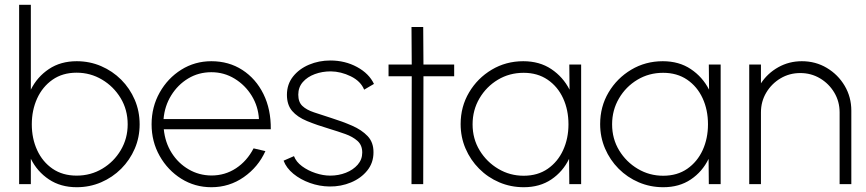

<svg xmlns="http://www.w3.org/2000/svg" viewBox="-20 -770 3620 803"><path d="M301 -514Q355 -514 402.8 -493.5Q450.5 -473 486.8 -436.8Q523 -400.5 543.5 -352.8Q564 -305 564 -250Q564 -195.5 543.5 -148Q523 -100.5 486.8 -64.2Q450.5 -28 402.8 -7.5Q355 13 301 13Q233.5 13 184.5 -19.8Q135.5 -52.5 109 -106V0H60V-750H109V-395Q135.5 -448.5 184.5 -481.2Q233.5 -514 301 -514ZM300.5 -35.5Q359.5 -35.5 408 -64.5Q456.5 -93.5 485.2 -142.2Q514 -191 514 -250Q514 -311 484.5 -359.8Q455 -408.5 406.5 -437.2Q358 -466 300.5 -466Q241.5 -466 199.5 -436.5Q157.5 -407 135.2 -358Q113 -309 113 -250Q113 -190.5 135.5 -141.8Q158 -93 200 -64.2Q242 -35.5 300.5 -35.5Z M864 13Q795 13 738.2 -22.5Q681.5 -58 647.8 -117.8Q614 -177.5 614 -250Q614 -323 647.8 -383Q681.5 -443 738.2 -478.5Q795 -514 864 -514Q937 -514 993.5 -477.5Q1050 -441 1081.8 -376.8Q1113.5 -312.5 1112.5 -229.5H665Q670.5 -174 698 -130.5Q725.5 -87 768.8 -61.8Q812 -36.5 864 -36Q921 -36 967 -66.2Q1013 -96.5 1040.5 -149.5L1090 -138Q1060 -71.5 999.5 -29.2Q939 13 864 13ZM664 -272H1063Q1060 -325 1032.8 -369.5Q1005.5 -414 961.2 -441Q917 -468 864 -468Q810.5 -468 767 -441.8Q723.5 -415.5 696 -371Q668.5 -326.5 664 -272Z M1358.5 10Q1316 9.5 1276.2 -4.8Q1236.5 -19 1207 -43.2Q1177.5 -67.5 1166 -98L1209.5 -117Q1218.5 -93 1243.2 -74.8Q1268 -56.5 1299.8 -46Q1331.5 -35.5 1361 -35.5Q1396 -35.5 1426.5 -47.5Q1457 -59.5 1476 -81.2Q1495 -103 1495 -132Q1495 -163 1475 -180.8Q1455 -198.5 1424 -209.5Q1393 -220.5 1360 -230.5Q1304.5 -247 1264 -263.8Q1223.5 -280.5 1201.8 -306Q1180 -331.5 1180 -373.5Q1180 -417.5 1205.5 -449.8Q1231 -482 1272.5 -499.5Q1314 -517 1361.5 -517Q1423 -517 1473.2 -489.8Q1523.5 -462.5 1544 -419L1503 -395Q1488.5 -430.5 1447.2 -450.8Q1406 -471 1363.5 -471.5Q1327.5 -471.5 1296.5 -460Q1265.5 -448.5 1246.5 -426.8Q1227.5 -405 1227.5 -374Q1227.5 -343 1244.8 -326.8Q1262 -310.5 1293 -300.2Q1324 -290 1365.5 -276.5Q1412 -262 1452.2 -244.5Q1492.5 -227 1517.5 -200.8Q1542.5 -174.5 1542 -132.5Q1542 -89 1516 -56.8Q1490 -24.5 1448 -7Q1406 10.5 1358.5 10Z M1879.5 -451H1751L1750 0H1701L1702 -451H1605V-500H1702L1701 -657H1750L1751 -500H1879.5Z M2361 -500H2410.5V0H2361L2360 -105.5Q2334 -52 2285.8 -19.5Q2237.5 13 2170.5 13Q2116 13 2068 -7.5Q2020 -28 1983.8 -64.5Q1947.5 -101 1927 -148.8Q1906.5 -196.5 1906.5 -251Q1906.5 -324 1941.8 -383.5Q1977 -443 2036.5 -478.5Q2096 -514 2168.5 -514Q2236.5 -514 2285.8 -481Q2335 -448 2362 -395ZM2170 -35Q2229 -35 2271 -64.2Q2313 -93.5 2335.2 -142.2Q2357.5 -191 2357.5 -250Q2357.5 -310.5 2335 -359.2Q2312.5 -408 2270.2 -436.8Q2228 -465.5 2170 -465.5Q2110.5 -465.5 2062.2 -436.5Q2014 -407.5 1985.2 -358.5Q1956.5 -309.5 1956.5 -250Q1956.5 -189.5 1986 -141Q2015.5 -92.5 2064 -63.8Q2112.5 -35 2170 -35Z M2944.5 -500H2994V0H2944.5L2943.5 -105.5Q2917.5 -52 2869.2 -19.5Q2821 13 2754 13Q2699.5 13 2651.5 -7.5Q2603.5 -28 2567.2 -64.5Q2531 -101 2510.5 -148.8Q2490 -196.5 2490 -251Q2490 -324 2525.2 -383.5Q2560.5 -443 2620 -478.5Q2679.5 -514 2752 -514Q2820 -514 2869.2 -481Q2918.5 -448 2945.5 -395ZM2753.5 -35Q2812.5 -35 2854.5 -64.2Q2896.5 -93.5 2918.8 -142.2Q2941 -191 2941 -250Q2941 -310.5 2918.5 -359.2Q2896 -408 2853.8 -436.8Q2811.5 -465.5 2753.5 -465.5Q2694 -465.5 2645.8 -436.5Q2597.5 -407.5 2568.8 -358.5Q2540 -309.5 2540 -250Q2540 -189.5 2569.5 -141Q2599 -92.5 2647.5 -63.8Q2696 -35 2753.5 -35Z M3540.5 -307V0H3491.5V-300Q3491.5 -345.5 3469.2 -382.8Q3447 -420 3409.8 -442.2Q3372.5 -464.5 3327 -464.5Q3281.5 -464.5 3244.2 -442.2Q3207 -420 3184.8 -382.8Q3162.5 -345.5 3162.5 -300V0H3113.5V-500H3162.5V-421.5Q3190 -463.5 3235 -488.8Q3280 -514 3333.5 -514Q3391 -514 3438 -486Q3485 -458 3512.8 -411Q3540.5 -364 3540.5 -307Z"/></svg>

Font: Urbanist ExtraLight
Style: Regular
Weight: 200
Designer: Corey Hu
Foundry: Corey Hu
Version: Version 1.330; ttfautohint (v1.8.4.7-5d5b)